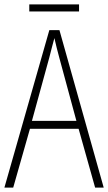

<svg xmlns="http://www.w3.org/2000/svg" viewBox="-20 -852 491 872"><path d="M412 0 337 -267H116L40 0H0L204 -715H250L451 0ZM249 -591Q243 -614 237.5 -635Q232 -656 227 -679Q221 -657 215.5 -636Q210 -615 204 -591L125 -303H327ZM339 -832V-800H113V-832Z"/></svg>

Font: Noto Sans Kannada Condensed ExtraLight
Style: Regular
Weight: 200
Width: 3
Designer: Jelle Bosma - Monotype Design Team
Foundry: Monotype Imaging Inc.
Version: Version 2.005; ttfautohint (v1.8.4.7-5d5b)